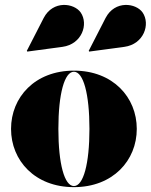

<svg xmlns="http://www.w3.org/2000/svg" viewBox="-20 -761 621 791"><path d="M492.5 -568C572.5 -579 600.5 -661.5 567.5 -709.5C540.5 -748.5 453.5 -761 415 -687L345.5 -551.5L347.5 -548.5ZM237.5 -568C317.5 -579 345.5 -661.5 312.5 -709.5C285.5 -748.5 198.5 -761 160 -687L90.5 -551.5L92.5 -548.5ZM25.5 -230C25.5 -100 123.5 10 284.5 10C445.5 10 543.5 -100 543.5 -230C543.5 -360 445.5 -470 284.5 -470C123.5 -470 25.5 -360 25.5 -230ZM220.5 -230C220.5 -374 245.5 -465.5 284.5 -465.5C323.5 -465.5 348.5 -374 348.5 -230C348.5 -86 323.5 5.5 284.5 5.5C245.5 5.5 220.5 -86 220.5 -230Z"/></svg>

Font: Bodoni* 36pt Fatface
Style: Regular
Weight: 900
Version: Version 2.3